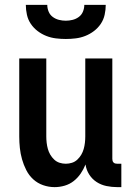

<svg xmlns="http://www.w3.org/2000/svg" viewBox="-20 -760 540 788"><path d="M204 8Q180 8 157 0Q134 -8 116.5 -24Q99 -40 88 -61.5Q77 -83 70.5 -106Q64 -129 61.5 -152.5Q59 -176 59 -200V-520H170V-200Q170 -187 171.5 -174Q173 -161 176.5 -148.5Q180 -136 186.5 -125Q193 -114 202.5 -105Q212 -96 224.5 -92Q237 -88 250 -88Q263 -88 275.5 -92Q288 -96 297.5 -105Q307 -114 313.5 -125Q320 -136 323.5 -148.5Q327 -161 328.5 -174Q330 -187 330 -200V-520H441V-108Q441 -104 442 -100Q443 -96 446 -93Q449 -90 453 -89Q457 -88 461 -88H478V8H461Q439 8 417 3.5Q395 -1 376.5 -13Q358 -25 346 -44Q334 -63 331 -85Q323 -65 311 -47.5Q299 -30 282.5 -17Q266 -4 245.5 2Q225 8 204 8ZM250 -600Q230 -600 209.5 -602.5Q189 -605 170 -612.5Q151 -620 134.5 -632.5Q118 -645 106.5 -662Q95 -679 90.5 -699.5Q86 -720 86 -740H174Q174 -726 179.5 -712.5Q185 -699 196.5 -690.5Q208 -682 222 -678.5Q236 -675 250 -675Q264 -675 278 -678.5Q292 -682 303.5 -690.5Q315 -699 320.5 -712.5Q326 -726 326 -740H414Q414 -720 409.5 -699.5Q405 -679 393.5 -662Q382 -645 365.5 -632.5Q349 -620 330 -612.5Q311 -605 290.5 -602.5Q270 -600 250 -600Z"/></svg>

Font: Iosevka Algr
Style: Bold
Weight: 700
Monospace: yes
Designer: Belleve Invis
Foundry: Belleve Invis
Version: Version 26.0.2; ttfautohint (v1.8.3)